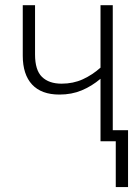

<svg xmlns="http://www.w3.org/2000/svg" viewBox="-20 -551 541 749"><path d="M419.9 -530.8V-43H479.5V178.7H431.6V0H372.1V-243.7Q337.9 -214.8 298.8 -198.5Q259.8 -182.1 211.9 -182.1Q141.6 -182.1 105.2 -221.2Q68.8 -260.3 68.8 -334V-530.8H116.7V-338.4Q116.7 -277.3 143.8 -251Q170.9 -224.6 220.2 -224.6Q265.6 -224.6 303 -241.7Q340.3 -258.8 372.1 -287.1V-530.8Z"/></svg>

Font: Open Sans SemiCondensed Light
Style: Regular
Weight: 300
Width: 4
Designer: Monotype Design Team
Foundry: Monotype Imaging Inc.
Version: Version 3.000